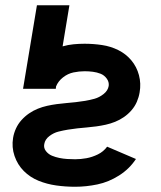

<svg xmlns="http://www.w3.org/2000/svg" viewBox="-20 -705 616 733"><path d="M267 8Q309 8 352 -1Q395 -10 434.5 -35Q474 -60 499 -98L389 -145Q375 -126 353.5 -115.5Q332 -105 310 -101Q288 -97 267 -97Q252 -97 236.5 -98Q221 -99 206.5 -102Q192 -105 178.5 -110.5Q165 -116 155.5 -128Q146 -140 149 -155Q152 -173 168.5 -185.5Q185 -198 203 -202.5Q221 -207 239 -210Q257 -213 275.5 -215Q294 -217 312 -218.5Q330 -220 348 -222.5Q366 -225 384 -229Q402 -233 419.5 -240Q437 -247 453 -258Q469 -269 482 -284Q495 -299 502.5 -316.5Q510 -334 513 -352Q519 -386 510.5 -418Q502 -450 481.5 -474.5Q461 -499 432 -513.5Q403 -528 370 -533Q337 -538 303 -538Q282 -538 261 -536Q240 -534 219 -528L245 -685H121L68 -366H193L194 -375Q202 -395 220.5 -409.5Q239 -424 260.5 -428.5Q282 -433 303 -433Q319 -433 334.5 -431Q350 -429 364 -423.5Q378 -418 387.5 -405Q397 -392 395 -377Q392 -359 375.5 -346Q359 -333 341 -328Q323 -323 305 -320Q287 -317 269 -315Q251 -313 233 -311.5Q215 -310 196.5 -307.5Q178 -305 160 -301Q142 -297 124.5 -290Q107 -283 91 -272Q75 -261 62 -246.5Q49 -232 41 -214.5Q33 -197 30 -179Q24 -143 35.5 -109.5Q47 -76 71 -52Q95 -28 127 -15Q159 -2 194.5 3Q230 8 267 8Z"/></svg>

Font: Iosevka Sparkle
Style: Bold Italic
Weight: 700
Italic angle: -9°
Designer: Belleve Invis
Foundry: Belleve Invis
Version: Version 4.5.0; ttfautohint (v1.8.3)